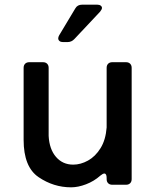

<svg xmlns="http://www.w3.org/2000/svg" viewBox="-20 -790 663 821"><path d="M436 -500Q436 -511 442.5 -517.5Q449 -524 460 -524H519Q530 -524 536.5 -517.5Q543 -511 543 -500V-24Q543 -13 536.5 -6.5Q530 0 519 0H460Q449 0 442.5 -6.5Q436 -13 436 -24V-29Q436 -48 426 -48Q420 -48 409 -39Q382 -15 348 -2Q314 11 284 11Q209 11 145 -32.5Q81 -76 81 -192V-500Q81 -511 87.5 -517.5Q94 -524 105 -524H164Q175 -524 181.5 -517.5Q188 -511 188 -500V-209Q191 -152 219.5 -119Q248 -86 293 -86Q325 -86 356.5 -103.5Q388 -121 410 -156.5Q432 -192 436 -245ZM268 -610H250Q240 -610 234.5 -614.5Q229 -619 229 -626Q229 -632 233 -639L302 -754Q311 -770 331 -770H396Q405 -770 410.5 -766Q416 -762 416 -756Q416 -750 408 -740L298 -623Q286 -610 268 -610Z"/></svg>

Font: Shippori Gothic B2 Bold
Style: Regular
Weight: 700
Designer: FONTDASU
Foundry: FONTDASU / Google Inc. / but / Adobe
Version: Version 1.130